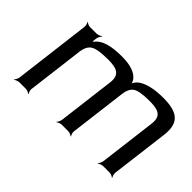

<svg xmlns="http://www.w3.org/2000/svg" viewBox="-77 -764 1044 1044"><g transform="rotate(45 445.0 -242.0)"><path d="M709 -494C649 -494 580 -483 548 -449C541 -441 531 -427 531 -419L536 -420C535 -427 529 -442 524 -449C502 -479 459 -494 392 -494C310 -494 257 -478 232 -447C228 -442 221 -437 219 -433L222 -431C224 -435 222 -443 223 -448L225 -464C226 -473 234 -488 240 -493L238 -495C232 -490 216 -484 207 -484H157C148 -484 134 -490 130 -495L128 -493C132 -488 136 -473 135 -464L80 -20C79 -11 72 4 66 9L68 11C73 6 89 0 98 0H148C157 0 171 6 176 11L178 9C174 4 169 -11 170 -20L211 -349C215 -380 226 -402 246 -413C264 -424 301 -429 354 -429C420 -429 455 -413 447 -349L406 -20C405 -11 398 4 392 9L394 11C399 6 415 0 424 0H474C483 0 497 6 502 11L504 9C500 4 495 -11 496 -20L537 -349C541 -380 551 -401 568 -412C584 -423 618 -429 671 -429C694 -429 712 -427 727 -423C760 -413 770 -390 765 -349L724 -20C723 -11 716 4 710 9L712 11C717 6 733 0 742 0H792C801 0 815 6 820 11L822 9C818 4 813 -11 814 -20L856 -355C868 -459 822 -494 709 -494Z"/></g></svg>

Font: Gamestation Storm Oblique 
Style: Italic
Weight: 400
Designer: Jonas Hecksher
Foundry: Jonas Hecksher, Playtypeª, e-types AS
Version: Version 1.003